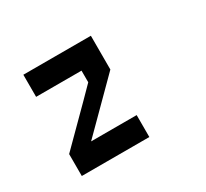

<svg xmlns="http://www.w3.org/2000/svg" viewBox="-108 -661 882 821"><g transform="rotate(-30 333.5 -250.0)"><path d="M416.7 0H83.3V-108.3Q117.5 -143.3 250 -275L307.5 -333.3V-390.8H83.3V-500H416.7V-333.3L191.7 -108.3H416.7Z"/></g></svg>

Font: 0xA000-Mono
Style: Mono-Bold
Weight: 700
Version: Version 0.1